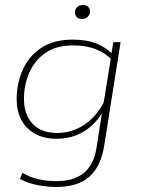

<svg xmlns="http://www.w3.org/2000/svg" viewBox="-20 -560 560 761"><path d="M202 181Q170 181 130.5 174Q91 167 59 149L69 125Q101 144 135 151Q169 158 203 158Q274 158 313.5 124.5Q353 91 363 23L384 -111Q357 -67 314 -40Q266 -10 204 -10Q154 -10 118.5 -30Q83 -50 64.5 -85Q46 -120 46 -166Q46 -228 69.5 -282Q93 -336 142.5 -369.5Q192 -403 269 -403Q325 -403 366 -386Q402 -370 422 -349L429 -393H458L393 17Q380 100 334 140.5Q288 181 202 181ZM207 -33Q265 -33 315 -66Q361 -97 391 -154L419 -327Q398 -349 362 -364Q323 -380 269 -380Q202 -380 159 -349.5Q116 -319 95.5 -270.5Q75 -222 75 -168Q75 -106 109 -69.5Q143 -33 207 -33ZM305 -485Q290 -485 283.5 -493Q277 -501 277 -511Q277 -522 285 -531Q293 -540 309 -540Q324 -540 330.5 -532Q337 -524 337 -513Q337 -505 329 -495Q321 -485 305 -485Z"/></svg>

Font: Rokkitt SemiBold Thin
Style: Italic
Weight: 250
Italic angle: -9°
Version: Version 3.103